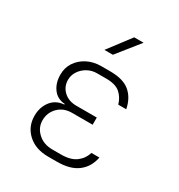

<svg xmlns="http://www.w3.org/2000/svg" viewBox="-186 -909 972 1043"><g transform="rotate(30 300.0 -387.5)"><path d="M326 10H270Q191 10 143 -34Q95 -78 95 -146Q95 -199 124 -237Q153 -275 205 -279V-283Q158 -286 131.5 -321.5Q105 -357 105 -410Q105 -453 127 -486.5Q149 -520 187.5 -540Q226 -560 275 -560H331Q414 -560 455.5 -524Q497 -488 509 -425H459Q447 -466 418.5 -490.5Q390 -515 331 -515H275Q242 -515 215 -500Q188 -485 171.5 -460Q155 -435 155 -406Q155 -363 185.5 -334.5Q216 -306 265 -306H393V-261H265Q211 -261 178 -227.5Q145 -194 145 -146Q145 -100 180.5 -67.5Q216 -35 270 -35H326Q385 -35 418.5 -60Q452 -85 464 -125H514Q502 -62 455.5 -26Q409 10 326 10ZM245 -645 351 -785H410L298 -645Z"/></g></svg>

Font: NKDuy Mono Thin
Style: Regular
Weight: 100
Monospace: yes
Designer: NKDuy
Foundry: NKDuy
Version: Version 2.251; ttfautohint (v1.8.4.7-5d5b)